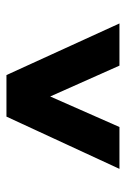

<svg xmlns="http://www.w3.org/2000/svg" viewBox="85 -856 399 610"><g transform="rotate(-90 285.0 -550.5)"><path d="M54 -371 220 -730H352L516 -371H382L284 -591L187 -371Z"/></g></svg>

Font: MuseoModerno SemiBold
Style: Bold
Weight: 700
Version: Version 1.001